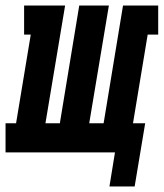

<svg xmlns="http://www.w3.org/2000/svg" viewBox="-58 -550 591 693"><path d="M428 123H337L357 0H-38V-105H0L53 -425H29V-530H177L106 -105H158L228 -530H335L264 -105H316L386 -530H513V-425H475L422 -105H466Z"/></svg>

Font: Iosevka Curly Slab XBdObl
Style: Regular
Weight: 800
Italic angle: -9°
Monospace: yes
Designer: Belleve Invis
Foundry: Belleve Invis
Version: Version 11.1.0; ttfautohint (v1.8.3)